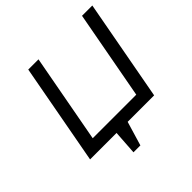

<svg xmlns="http://www.w3.org/2000/svg" viewBox="-176 -697 979 979"><g transform="rotate(-45 313.0 -208.0)"><path d="M63 0 164.1 -546.9H237.8L148.9 -66.9H462.9L551.8 -546.9H626L524.9 0H334L294.9 130.9H245.1L253.9 0Z"/></g></svg>

Font: Involve
Style: Italic
Weight: 400
Italic angle: -10.5°
Designer: Stefan Peev
Foundry: Context Ltd.
Version: Version 1.001